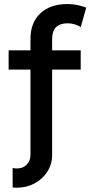

<svg xmlns="http://www.w3.org/2000/svg" viewBox="-20 -753 444 935"><path d="M41.5 64.5Q50.3 67.4 62 67.4Q92.3 67.4 110.4 48.6Q128.4 29.8 128.4 0V-414.1H22V-507.8H128.4V-563.5Q128.4 -642.6 176.5 -688Q224.6 -733.4 309.6 -733.4Q335 -733.4 358.6 -728Q382.3 -722.7 399.9 -715.8L373 -620.6Q363.3 -628.4 345.2 -634Q327.1 -639.6 310.1 -639.6Q233.9 -639.6 233.9 -563.5V-507.8H373V-414.1H233.9V0Q233.9 46.9 210.4 83.3Q187 119.6 147.9 140.4Q108.9 161.1 62 161.1Q50.8 161.1 41.5 160.2Z"/></svg>

Font: Giphurs Medium
Style: Regular
Weight: 500
Version: Version 0.920; ttfautohint (v1.8.4.7-5d5b)